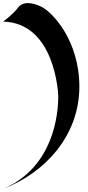

<svg xmlns="http://www.w3.org/2000/svg" viewBox="-29 -1011 573 1246"><path d="M-9 215C270 108 486 -136 486 -449C486 -749 310 -934 238 -968C212 -980 181 -991 153 -991C126 -991 101 -982 82 -954C82 -954 59 -921 -9 -871C327 -862 349 -409 349 -385C349 -276 322 74 -9 215Z"/></svg>

Font: Eagle Lake
Style: Regular
Weight: 400
Designer: Astigmatic (AOETI)
Foundry: Astigmatic (AOETI)
Version: Version 1.000